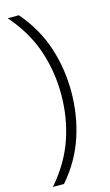

<svg xmlns="http://www.w3.org/2000/svg" viewBox="-152 -859 645 1130"><g transform="rotate(-15 171.0 -294.0)"><path d="M21.5 220Q122.5 103 166 -25.2Q209.5 -153.5 209.5 -294Q209.5 -434.5 166 -562.8Q122.5 -691 21.5 -808H89Q184.5 -697.5 227.8 -567Q271 -436.5 271 -294Q271 -151.5 227.8 -21Q184.5 109.5 89 220Z"/></g></svg>

Font: Encode Sans Semi Expanded Light
Style: Regular
Weight: 300
Width: 6
Designer: Multiple Designers
Foundry: Impallari Type
Version: Version 3.000; ttfautohint (v1.8.3) -l 8 -r 50 -G 200 -x 14 